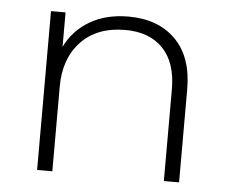

<svg xmlns="http://www.w3.org/2000/svg" viewBox="-42 -531 686 578"><g transform="rotate(5 301.5 -242.0)"><path d="M519 -281V0H473V-277Q473 -358 432 -400.5Q391 -443 318 -443Q233 -443 184.5 -392Q136 -341 136 -256V0H90V-480H134V-376Q159 -427 208 -455.5Q257 -484 324 -484Q414 -484 466.5 -431.5Q519 -379 519 -281Z"/></g></svg>

Font: Montserrat Ace
Style: Light
Weight: 300
Designer: Julieta Ulanovsky
Foundry: Julieta Ulanovsky
Version: Version 1